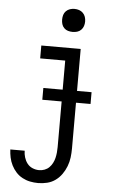

<svg xmlns="http://www.w3.org/2000/svg" viewBox="-62 -775 625 1039"><g transform="rotate(5 250.0 -255.0)"><path d="M185 223Q163 223 141 218.5Q119 214 99.5 203.5Q80 193 65 176.5Q50 160 40 140Q30 120 25.5 98.5Q21 77 20 55H98Q98 73 103.5 91Q109 109 120 123.5Q131 138 148.5 145.5Q166 153 185 153Q200 153 214.5 147.5Q229 142 239.5 131.5Q250 121 257 107.5Q264 94 267.5 79.5Q271 65 272.5 50Q274 35 274 20V-450H138V-520H352V20Q352 45 349 69.5Q346 94 337 117.5Q328 141 313.5 161.5Q299 182 279 196.5Q259 211 234.5 217Q210 223 185 223ZM300 -608Q287 -608 275 -611.5Q263 -615 254 -624Q245 -633 241.5 -645Q238 -657 238 -670Q238 -683 241.5 -695Q245 -707 254 -716Q263 -725 275 -729Q287 -733 300 -733Q313 -733 325 -729Q337 -725 346 -716Q355 -707 359 -695Q363 -683 363 -670Q363 -657 359 -645Q355 -633 346 -624Q337 -615 325 -611.5Q313 -608 300 -608ZM169 -228V-292H431V-228Z"/></g></svg>

Font: Iosevka Curly Slab
Style: Regular
Weight: 400
Monospace: yes
Designer: Belleve Invis
Foundry: Belleve Invis
Version: Version 22.1.2; ttfautohint (v1.8.4)